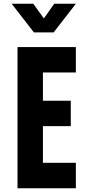

<svg xmlns="http://www.w3.org/2000/svg" viewBox="-20 -1000 467 1020"><path d="M383 -750V-615H208V-465H356V-330H208V-135H383V0H73V-750ZM160 -828 42 -980H157L213 -902L268 -980H383L265 -828Z"/></svg>

Font: Mohave Light
Style: Bold
Weight: 700
Version: Version 2.003